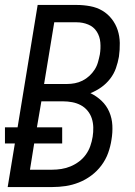

<svg xmlns="http://www.w3.org/2000/svg" viewBox="-23 -755 543 775"><path d="M8 0 37 -176H-3V-241H48L129 -735H287Q314 -735 341 -730Q368 -725 390 -712Q412 -699 428 -678.5Q444 -658 452 -633.5Q460 -609 460.5 -581.5Q461 -554 457 -526Q453 -503 445 -480Q437 -457 421.5 -437Q406 -417 385.5 -402.5Q365 -388 342 -379Q367 -367 387 -348Q407 -329 418 -303.5Q429 -278 430.5 -249Q432 -220 427 -191Q423 -164 413.5 -137.5Q404 -111 386.5 -87.5Q369 -64 345.5 -46.5Q322 -29 295.5 -18.5Q269 -8 242 -4Q215 0 188 0ZM248 -416Q263 -416 279 -419Q295 -422 310 -429.5Q325 -437 337.5 -448.5Q350 -460 359 -474Q368 -488 372.5 -504Q377 -520 380 -535Q384 -559 382 -583.5Q380 -608 367.5 -627.5Q355 -647 333 -656Q311 -665 287 -665H196L155 -416ZM188 -70Q206 -70 225 -73Q244 -76 262 -83.5Q280 -91 296 -103Q312 -115 323.5 -131Q335 -147 341.5 -165.5Q348 -184 351 -203Q354 -222 353.5 -241Q353 -260 347.5 -277Q342 -294 330.5 -308Q319 -322 303 -330.5Q287 -339 268.5 -342.5Q250 -346 231 -346H144L126 -241H228V-176H115L98 -70Z"/></svg>

Font: Iosevka Curly Oblique
Style: Regular
Weight: 400
Italic angle: -9°
Monospace: yes
Designer: Belleve Invis
Foundry: Belleve Invis
Version: Version 11.1.0; ttfautohint (v1.8.3)